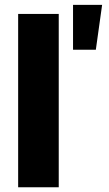

<svg xmlns="http://www.w3.org/2000/svg" viewBox="-20 -786 458 806"><path d="M226.6 -727.5H56.2V0H226.6ZM286.6 -577.1H382.3L408.7 -765.6H286.6Z"/></svg>

Font: Inter ExtraBold
Style: Regular
Weight: 800
Designer: Rasmus Andersson
Foundry: rsms
Version: Version 4.001;git-9221beed3